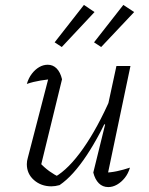

<svg xmlns="http://www.w3.org/2000/svg" viewBox="-20 -754 604 780"><path d="M232 -432 144 -72 140 -95Q159 -74 180.5 -58.5Q202 -43 221 -35H203Q259 -67 318 -151Q377 -235 431 -359L443 -332Q415 -269 387.5 -217Q360 -165 332.5 -123.5Q305 -82 277.5 -51.5Q250 -21 222 -2Q204 3 189 3Q147 3 118 -22.5Q89 -48 89 -87Q89 -100 93 -113L183 -460L208 -434Q176 -432 145.5 -427Q115 -422 89 -413Q96 -437 109.5 -454.5Q123 -472 139.5 -481.5Q156 -491 174 -491Q195 -491 210 -476Q225 -461 232 -432ZM359 -53 407 -248 402 -250 453 -486H510L413 -24L400 -52Q429 -53 455 -58.5Q481 -64 508 -73Q501 -49 487 -31.5Q473 -14 455.5 -4Q438 6 420 6Q397 6 381.5 -9.5Q366 -25 359 -53ZM321 -734 364 -705 231 -563 202 -582ZM481 -734 525 -705 391 -563 362 -582Z"/></svg>

Font: Piazzolla 8pt ExtraLight
Style: Italic
Weight: 250
Italic angle: -11.3°
Designer: Juan Pablo del Peral
Foundry: Huerta Tipografica
Version: Version 2.001